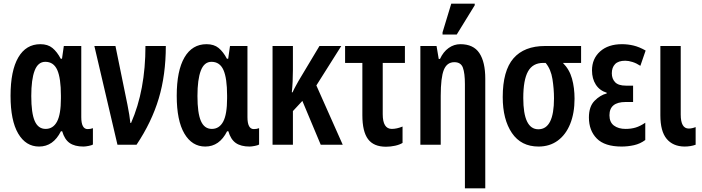

<svg xmlns="http://www.w3.org/2000/svg" viewBox="-20 -796 3862 1056"><path d="M195 10Q122 10 80 -61.5Q38 -133 38 -269Q38 -407 80.5 -480Q123 -553 202 -553Q243 -553 268.5 -532Q294 -511 314 -473H321L331 -543H427V-152Q427 -86 462 -86Q478 -86 491 -91V-1Q485 3 467.5 6.5Q450 10 439 10Q391 10 363 -9.5Q335 -29 322 -74H315Q273 10 195 10ZM231 -87Q272 -87 293.5 -127Q315 -167 315 -255V-270Q315 -366 295 -411Q275 -456 229 -456Q189 -456 170.5 -407.5Q152 -359 152 -268Q152 -174 171 -130.5Q190 -87 231 -87Z M626 0 499 -543H615L681 -220Q687 -190 691 -165Q695 -140 697 -120H701Q780 -300 780 -543H892Q892 -384 853 -254Q814 -124 731 0Z M1109 10Q1036 10 994 -61.5Q952 -133 952 -269Q952 -407 994.5 -480Q1037 -553 1116 -553Q1157 -553 1182.5 -532Q1208 -511 1228 -473H1235L1245 -543H1341V-152Q1341 -86 1376 -86Q1392 -86 1405 -91V-1Q1399 3 1381.5 6.5Q1364 10 1353 10Q1305 10 1277 -9.5Q1249 -29 1236 -74H1229Q1187 10 1109 10ZM1145 -87Q1186 -87 1207.5 -127Q1229 -167 1229 -255V-270Q1229 -366 1209 -411Q1189 -456 1143 -456Q1103 -456 1084.5 -407.5Q1066 -359 1066 -268Q1066 -174 1085 -130.5Q1104 -87 1145 -87Z M1857 -543 1720 -326 1865 0H1744L1643 -241L1591 -185V0H1479V-543H1591V-412Q1591 -378 1589.5 -347.5Q1588 -317 1585 -288H1589Q1597 -306 1606 -322Q1615 -338 1622 -351L1737 -543Z M2103 11Q2035 11 2004 -31Q1973 -73 1973 -162V-450H1878V-543H2207V-450H2085V-168Q2085 -87 2135 -87Q2162 -87 2194 -100V-10Q2178 0 2153 5.5Q2128 11 2103 11Z M2537 240V-333Q2537 -393 2526 -423.5Q2515 -454 2479 -454Q2438 -454 2421 -411.5Q2404 -369 2404 -269V0H2292V-543H2381L2393 -472H2400Q2418 -511 2447.5 -532Q2477 -553 2512 -553Q2584 -553 2616.5 -504Q2649 -455 2649 -363V240ZM2414 -606V-618L2462 -776H2591V-767L2492 -606Z M2942 10Q2846 10 2795.5 -64.5Q2745 -139 2745 -262Q2745 -407 2804 -475Q2863 -543 2978 -543H3176V-450H3076Q3112 -414 3126 -363.5Q3140 -313 3140 -253Q3140 -174 3116 -114.5Q3092 -55 3047.5 -22.5Q3003 10 2942 10ZM2941 -85Q3027 -85 3027 -255Q3027 -307 3018.5 -361Q3010 -415 2981 -450H2968Q2910 -450 2884 -403Q2858 -356 2858 -257Q2858 -85 2941 -85Z M3399 10Q3306 10 3262.5 -34Q3219 -78 3219 -150Q3219 -210 3250 -241.5Q3281 -273 3317 -282V-286Q3278 -298 3257 -330.5Q3236 -363 3236 -409Q3236 -473 3280.5 -513Q3325 -553 3401 -553Q3433 -553 3464.5 -545.5Q3496 -538 3531 -518L3502 -434Q3481 -448 3459 -455Q3437 -462 3419 -462Q3381 -462 3363 -443.5Q3345 -425 3345 -393Q3345 -363 3363 -344Q3381 -325 3422 -325H3462V-235H3421Q3332 -235 3332 -162Q3332 -124 3356.5 -105.5Q3381 -87 3421 -87Q3451 -87 3476 -94.5Q3501 -102 3529 -121V-26Q3501 -5 3467 2.5Q3433 10 3399 10Z M3744 10Q3681 9 3646.5 -32.5Q3612 -74 3612 -162V-543H3724V-166Q3724 -89 3768 -89Q3786 -89 3806 -97V0Q3779 10 3744 10Z"/></svg>

Font: Noto Sans ExtraCondensed SemiBold
Style: Regular
Weight: 600
Width: 2
Designer: Monotype Design Team
Foundry: Monotype Imaging Inc.
Version: Version 2.013; ttfautohint (v1.8.4.7-5d5b)